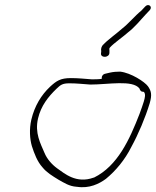

<svg xmlns="http://www.w3.org/2000/svg" viewBox="-20 -742 628 772"><path d="M106 -261C97 -222 100 -183 108 -155C118 -124 130 -92 151 -69C168 -48 190 -35 216 -19C238 -7 258 7 288 9H289C339 17 379 -3 406 -23C445 -55 482 -99 508 -151C536 -202 564 -268 582 -327C592 -362 588 -376 575 -395C562 -413 507 -449 463 -454C450 -454 435 -453 422 -450L405 -446C393 -444 388 -435 389 -425C377 -423 359 -423 349 -423C322 -425 294 -428 265 -428C223 -428 207 -417 181 -393C146 -360 119 -316 106 -261ZM133 -266C145 -317 174 -353 207 -385C223 -400 230 -407 259 -407C288 -407 314 -404 343 -402C416 -402 513 -422 541 -386V-385C544 -378 547 -373 555 -373H557L559 -372C566 -363 563 -350 558 -333C554 -320 548 -303 541 -284C501 -181 453 -75 358 -28H357C286 -2 239 -45 210 -65C188 -81 169 -103 159 -127C143 -165 119 -207 133 -266ZM387 -536 386 -525C387 -508 420 -510 420 -530V-540C420 -544 418 -546 422 -551C437 -568 479 -597 495 -612C519 -630 545 -661 565 -683L582 -701C595 -715 577 -730 564 -716L548 -699C523 -679 497 -647 471 -627C455 -612 407 -577 396 -563H395C388 -555 385 -546 387 -536Z"/></svg>

Font: Stray Cat
Style: LtExtObl
Weight: 300
Version: Version 1.0